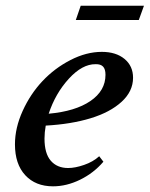

<svg xmlns="http://www.w3.org/2000/svg" viewBox="-20 -639 522 670"><path d="M244.6 -569.3 261.7 -619.1H482.4L464.4 -569.3ZM165 11.2Q104 11.2 68.1 -27.6Q32.2 -66.4 32.2 -135.3Q32.2 -192.9 59.1 -252Q85.9 -311 128.2 -356Q170.4 -400.9 225.8 -429.4Q281.2 -458 335.4 -458Q384.8 -458 414.6 -433.3Q444.3 -408.7 444.3 -367.7Q444.3 -320.3 404.3 -283.7Q364.3 -247.1 296.1 -226.3Q228 -205.6 139.6 -200.7Q135.3 -177.2 135.3 -155.3Q135.3 -103.5 157.2 -78.1Q179.2 -52.7 217.8 -52.7Q242.2 -52.7 273.4 -63.5Q304.7 -74.2 326.2 -93.8L340.8 -74.7Q307.1 -35.2 259.8 -12Q212.4 11.2 165 11.2ZM313.5 -415Q267.1 -415.5 220.2 -364.3Q173.3 -313 149.9 -242.2Q242.7 -250.5 295.4 -286.4Q348.1 -322.3 348.1 -377.9Q348.1 -397.9 339.6 -406.7Q331.1 -415.5 313.5 -415Z"/></svg>

Font: Elstob 8pt SemiBold
Style: Italic
Weight: 600
Italic angle: -20°
Designer: Peter S. Baker
Version: Version 1.015